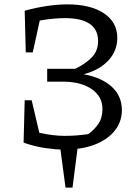

<svg xmlns="http://www.w3.org/2000/svg" viewBox="-20 -677 643 879"><path d="M88 -24 93 -218H125L160 -69Q223 -55 276 -55Q303 -55 330 -57Q357 -59 384 -63Q411 -82 430 -109.5Q449 -137 449 -178Q449 -234 402 -267.5Q355 -301 278 -303H196V-362H324Q369 -383 399 -413Q429 -443 429 -489Q429 -594 277 -594Q225 -594 162 -583L130 -437H98L93 -628Q148 -643 198 -650Q248 -657 287 -657Q395 -657 456 -616Q517 -575 517 -504Q517 -444 476 -400Q435 -356 363 -337Q446 -322 492 -279.5Q538 -237 538 -173Q538 -120 505.5 -79Q473 -38 413.5 -15Q354 8 273 8Q237 8 188 1Q139 -6 88 -24ZM280 182 253 -21H338L312 182Z"/></svg>

Font: Piazzolla
Style: Regular
Weight: 400
Designer: Juan Pablo del Peral
Foundry: Huerta Tipografica
Version: Version 1.330